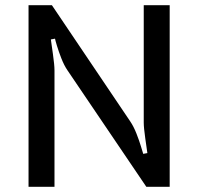

<svg xmlns="http://www.w3.org/2000/svg" viewBox="-20 -720 764 740"><path d="M90 0V-700H180L482 -252Q495 -233 506 -205Q517 -177 523.5 -155Q530 -133 532 -127L548 -130Q546 -144 540 -186Q534 -228 534 -248V-700H634V0H544L240 -449Q227 -468 216.5 -495Q206 -522 199.5 -543.5Q193 -565 192 -571L176 -568Q178 -554 184 -511.5Q190 -469 190 -449V0Z"/></svg>

Font: Voces
Style: Regular
Weight: 400
Designer: Ana Paula Megda, Pablo Ugerman
Foundry: Ana Paula Megda, Pablo Ugerman
Version: Version 1.100